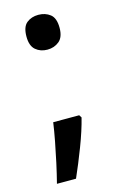

<svg xmlns="http://www.w3.org/2000/svg" viewBox="-108 -600 490 778"><g transform="rotate(-15 137.0 -211.5)"><path d="M197 -105Q184 -53 159.5 11Q135 75 111 129H31Q41 90 50.5 46.5Q60 3 68 -39Q76 -81 81 -116H190ZM66 -479Q66 -520 86 -536Q106 -552 135 -552Q164 -552 184.5 -536Q205 -520 205 -479Q205 -440 184.5 -423Q164 -406 135 -406Q106 -406 86 -423Q66 -440 66 -479Z"/></g></svg>

Font: Noto Sans Kawi Medium
Style: Regular
Weight: 500
Designer: Fadhl Haqq
Version: Version 1.000